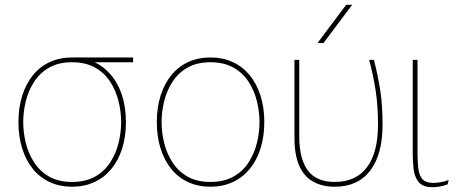

<svg xmlns="http://www.w3.org/2000/svg" viewBox="-20 -770 1924 802"><path d="M281 10Q230 10 188.5 -9Q147 -28 118 -63.5Q89 -99 73 -149Q57 -199 57 -260Q57 -321 73 -371Q89 -421 118 -456.5Q147 -492 188.5 -511Q230 -530 281 -530Q330 -530 370 -512.5Q410 -495 439 -462Q471 -427 488.5 -375.5Q506 -324 506 -260Q506 -199 490 -149Q474 -99 444.5 -63.5Q415 -28 373.5 -9Q332 10 281 10ZM281 -10Q337 -10 376.5 -32Q416 -54 440 -91Q464 -128 475 -172Q486 -216 486 -260Q486 -304 475 -348Q464 -392 440 -429Q416 -466 376.5 -488Q337 -510 281 -510Q225 -510 186 -488Q147 -466 123 -429Q99 -392 88 -348Q77 -304 77 -260Q77 -216 88 -172Q99 -128 123 -91Q147 -54 186 -32Q225 -10 281 -10ZM281 -510V-530H536V-510Z M859 10Q808 10 766.5 -9Q725 -28 696 -63.5Q667 -99 651 -149Q635 -199 635 -260Q635 -321 651 -371Q667 -421 696 -456.5Q725 -492 766.5 -511Q808 -530 859 -530Q910 -530 951.5 -511Q993 -492 1022.5 -456.5Q1052 -421 1068 -371Q1084 -321 1084 -260Q1084 -199 1068 -149Q1052 -99 1022.5 -63.5Q993 -28 951.5 -9Q910 10 859 10ZM859 -10Q915 -10 954.5 -32Q994 -54 1018 -91Q1042 -128 1053 -172Q1064 -216 1064 -260Q1064 -304 1053 -348Q1042 -392 1018 -429Q994 -466 954.5 -488Q915 -510 859 -510Q803 -510 764 -488Q725 -466 701 -429Q677 -392 666 -348Q655 -304 655 -260Q655 -216 666 -172Q677 -128 701 -91Q725 -54 764 -32Q803 -10 859 -10Z M1378 10Q1475 10 1526.5 -57.5Q1578 -125 1578 -250Q1578 -330 1568.5 -391.5Q1559 -453 1542 -520H1522Q1540 -452 1549.5 -389Q1559 -326 1559 -250Q1559 -133 1513 -71.5Q1467 -10 1378 -10Q1301 -10 1265.5 -58.5Q1230 -107 1230 -200V-520H1210V-193Q1210 -150 1217.5 -116.5Q1225 -83 1239.5 -59Q1254 -35 1274.5 -20Q1295 -5 1321 2.5Q1347 10 1378 10ZM1306 -590 1426 -750H1451L1331 -590Z M1850 0Q1831 7 1815.5 9.5Q1800 12 1787 12Q1746 12 1728.5 -10Q1711 -32 1707.5 -64.5Q1704 -97 1704 -128V-520H1724V-133Q1724 -98 1727 -69Q1730 -40 1743.5 -23Q1757 -6 1790 -6Q1801 -6 1818 -8.5Q1835 -11 1854 -18Z"/></svg>

Font: Murecho Thin
Style: Regular
Weight: 100
Designer: Neil Summerour
Foundry: Positype
Version: Version 1.010